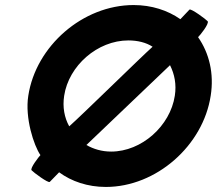

<svg xmlns="http://www.w3.org/2000/svg" viewBox="-20 -732 858 760"><path d="M92 -353C78 -265 114 -156 140 -118C134 -112 98 -66 105 -58C112 -50 171 -6 177 -12L214 -50C263 -14 327 8 399 8C599 8 784 -156 814 -353C828 -441 808 -522 764 -585C771 -591 809 -638 802 -648C796 -655 737 -699 730 -694L694 -656C644 -691 580 -712 509 -712C308 -712 122 -550 92 -353ZM234 -353C252 -472 366 -572 488 -572C524 -572 558 -564 584 -547C538 -506 300 -272 254 -232C235 -266 227 -308 234 -353ZM322 -158 653 -474C671 -438 679 -398 672 -353C654 -234 541 -132 420 -132C383 -132 350 -142 322 -158Z"/></svg>

Font: Ampere
Style: Ita
Weight: 400
Version: Version 1